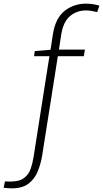

<svg xmlns="http://www.w3.org/2000/svg" viewBox="-120 -792 563 1049"><path d="M-56 237Q-68 237 -79 236Q-90 235 -100 234L-93 199Q-89 199 -81.5 199.5Q-74 200 -64 200Q-14 200 11.5 180.5Q37 161 47.5 130.5Q58 100 63 68L150 -485H66L70 -513L156 -520L169 -605Q183 -693 233 -732.5Q283 -772 350 -772Q367 -772 386 -769.5Q405 -767 423 -761L411 -726Q395 -730 379.5 -732.5Q364 -735 350 -735Q299 -735 262.5 -704Q226 -673 215 -606L202 -521H344L338 -485H196L110 60Q103 102 87 142.5Q71 183 37.5 210Q4 237 -56 237Z"/></svg>

Font: Bitter Light
Style: Italic
Weight: 300
Italic angle: -9°
Designer: Sol Matas, and Bitter project Authors
Foundry: Sol Matas
Version: Version 2.001